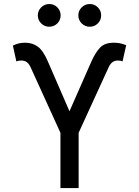

<svg xmlns="http://www.w3.org/2000/svg" viewBox="-20 -954 706 974"><path d="M286.6 0V-280.3L134.8 -613.8Q126.5 -631.3 115.2 -639.2Q104 -647 87.9 -647Q81.5 -647 74.2 -645.8Q66.9 -644.5 63 -642.1L45.4 -722.7Q62 -731 76.4 -734.1Q90.8 -737.3 108.4 -737.3Q144.5 -737.3 171.9 -717.3Q199.2 -697.3 223.1 -641.6L332.5 -389.6L443.4 -641.6Q463.9 -687.5 487.5 -712.4Q511.2 -737.3 557.1 -737.3Q574.7 -737.3 589.1 -734.4Q603.5 -731.4 620.1 -724.6L601.6 -642.1Q598.6 -644.5 591.8 -645.8Q585 -647 578.1 -647Q562.5 -647 551.3 -639.2Q540 -631.3 531.7 -613.8L378.9 -280.3V0ZM435.5 -818.4Q411.6 -818.4 394.5 -835.2Q377.4 -852.1 377.4 -876Q377.4 -899.9 394.5 -916.7Q411.6 -933.6 435.5 -933.6Q459.5 -933.6 476.3 -916.7Q493.2 -899.9 493.2 -876Q493.2 -852.1 476.3 -835.2Q459.5 -818.4 435.5 -818.4ZM230 -818.4Q206.1 -818.4 189 -835.2Q171.9 -852.1 171.9 -876Q171.9 -899.9 189 -916.7Q206.1 -933.6 230 -933.6Q253.9 -933.6 270.8 -916.7Q287.6 -899.9 287.6 -876Q287.6 -852.1 270.8 -835.2Q253.9 -818.4 230 -818.4Z"/></svg>

Font: Inter 16pt
Style: Regular
Weight: 400
Version: Version 4.001;git-66647c0bb